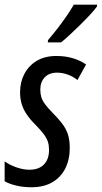

<svg xmlns="http://www.w3.org/2000/svg" viewBox="-30 -785 433 815"><path d="M104 9.8Q66.9 9.8 37.4 2.4Q7.8 -4.9 -10.3 -15.6V-100.1Q9.3 -85.4 38.8 -75Q68.4 -64.5 94.7 -64.5Q121.1 -64.5 139.6 -74.2Q158.2 -84 168.2 -102.8Q178.2 -121.6 178.2 -148.4Q178.2 -167 173.6 -182.1Q168.9 -197.3 156.7 -214.1Q144.5 -231 122.1 -253.9Q99.6 -275.9 84.7 -297.4Q69.8 -318.8 62.5 -342Q55.2 -365.2 55.2 -393.1Q55.2 -436.5 73.5 -471.4Q91.8 -506.3 126.2 -526.9Q160.6 -547.4 209.5 -547.4Q248.5 -547.4 280.8 -537.4Q313 -527.3 335.4 -511.2L298.8 -445.3Q280.3 -460.4 257.3 -468.5Q234.4 -476.6 211.9 -476.6Q179.2 -476.6 160.2 -457Q141.1 -437.5 141.1 -404.8Q141.1 -387.7 145.3 -373.3Q149.4 -358.9 160.4 -343.8Q171.4 -328.6 191.4 -308.1Q217.3 -282.2 233.6 -260.7Q250 -239.3 258.1 -215.1Q266.1 -190.9 266.1 -156.7Q266.1 -107.4 247.1 -69.8Q228 -32.2 191.9 -11.2Q155.8 9.8 104 9.8ZM172.9 -605 173.8 -614.7Q195.8 -640.6 216.1 -666.7Q236.3 -692.9 253.4 -718Q270.5 -743.2 283.2 -765.1H382.3L381.3 -756.8Q371.1 -742.7 351.6 -721.7Q332 -700.7 309.1 -678.2Q286.1 -655.8 264.9 -636Q243.7 -616.2 229 -605Z"/></svg>

Font: Open Sans Condensed Medium
Style: Italic
Weight: 500
Width: 3
Italic angle: -12°
Designer: Monotype Design Team
Foundry: Monotype Imaging Inc.
Version: Version 3.000